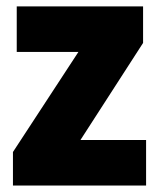

<svg xmlns="http://www.w3.org/2000/svg" viewBox="-20 -573 492 593"><path d="M431.2 0H20V-103.5L222.2 -412.6H31.7V-553.2H421.9V-440.4L228.5 -140.6H431.2Z"/></svg>

Font: Open Sans SemiCondensed ExtraBold
Style: Regular
Weight: 800
Width: 4
Designer: Monotype Design Team
Foundry: Monotype Imaging Inc.
Version: Version 3.000